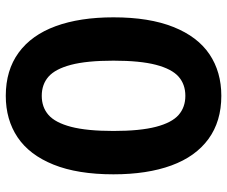

<svg xmlns="http://www.w3.org/2000/svg" viewBox="-80 -688 779 658"><g transform="rotate(90 309.0 -359.5)"><path d="M39.9 -359.3Q39.9 -482.3 73.1 -565.1Q106.3 -648 166.6 -688.5Q227 -729 308.9 -729Q396.4 -729 456.8 -684.9Q517.1 -640.9 547.5 -558Q577.9 -475.1 577.9 -359.3Q577.9 -236.3 544.6 -153.8Q511.4 -71.3 451.1 -30.8Q390.7 9.7 308.9 9.7Q221.3 9.7 160.9 -34.4Q100.6 -78.4 70.2 -161.3Q39.9 -244.1 39.9 -359.3ZM429.3 -359.3Q429.3 -450.4 415.1 -504.9Q400.9 -559.4 374.4 -582.6Q348 -605.7 308.9 -605.7Q269.7 -605.7 243.3 -582.6Q216.9 -559.4 202.6 -504.9Q188.4 -450.4 188.4 -359.3Q188.4 -268.1 202.6 -214Q216.9 -159.9 243.3 -136.7Q269.7 -113.6 308.9 -113.6Q348 -113.6 374.4 -136.7Q400.9 -159.9 415.1 -214Q429.3 -268.1 429.3 -359.3Z"/></g></svg>

Font: Mona Sans VF XLt
Style: Regular
Weight: 200
Designer: Deni Anggara
Foundry: GitHub
Version: Version 2.000;Glyphs 3.2.3 (3260)